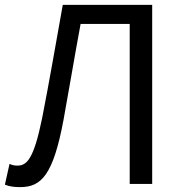

<svg xmlns="http://www.w3.org/2000/svg" viewBox="-20 -753 744 786"><path d="M63 13C150 13 198 -38 240 -262C264 -393 285 -521 310 -655H511V0H603V-733H237C208 -572 183 -425 153 -272C118 -99 89 -75 51 -75C39 -75 30 -77 19 -82L0 3C20 11 39 13 63 13Z"/></svg>

Font: Noto Sans Mono CJK JP Regular
Style: Regular
Weight: 400
Designer: Ryoko NISHIZUKA (kana & ideographs); Paul D. Hunt (Latin, Greek & Cyrillic); Wenlong ZHANG (bopomofo); Sandoll Communica
Foundry: Adobe Systems Incorporated
Version: Version 1.004;PS 1.004;hotconv 1.0.82;makeotf.lib2.5.63406